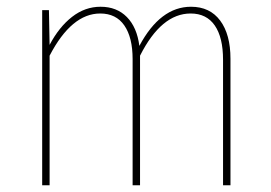

<svg xmlns="http://www.w3.org/2000/svg" viewBox="-20 -549 803 569"><path d="M663 -375V0H641V-372Q641 -438 616.5 -473.5Q592 -509 545 -509Q458 -509 395 -384V0H373V-374Q373 -438 348.5 -473.5Q324 -509 277 -509Q192 -509 127 -384V0H105V-519H125L127 -416Q155 -469 193.5 -499Q232 -529 278 -529Q326 -529 356 -498.5Q386 -468 393 -413Q455 -529 546 -529Q602 -529 632.5 -488Q663 -447 663 -375Z"/></svg>

Font: Fira Sans Condensed Thin
Style: Regular
Weight: 250
Width: 3
Designer: Carrois Corporate & Edenspiekermann AG
Foundry: Carrois Corporate GbR & Edenspiekermann AG
Version: Version 4.203